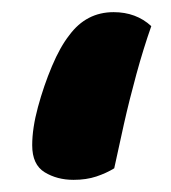

<svg xmlns="http://www.w3.org/2000/svg" viewBox="-20 -281 282 316"><path d="M167 -261Q204 -261 229 -238Q216 -201 204.5 -159Q193 -117 184 -77Q175 -37 168 -4Q155 4 138.5 9.5Q122 15 101 15Q74 15 53.5 2.5Q33 -10 33 -42Q33 -70 42.5 -105Q52 -140 65.5 -172Q79 -204 94 -223Q122 -261 167 -261Z"/></svg>

Font: Baloo Bhaijaan 2
Style: Bold
Weight: 700
Designer: Sanskriti Dholi, Noopur Datye and Ek Type
Foundry: Ek Type
Version: Version 1.701